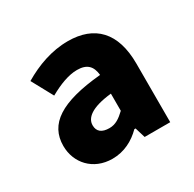

<svg xmlns="http://www.w3.org/2000/svg" viewBox="-90 -807 538 533"><g transform="rotate(-30 179.5 -540.5)"><path d="M29 -467C29 -413 68 -368 130 -368C168 -368 199 -385 223 -409H227L237 -376H319V-564C319 -664 270 -713 185 -713C133 -713 84 -695 40 -669L77 -601C109 -619 140 -631 167 -631C199 -631 213 -616 216 -587C85 -575 29 -537 29 -467ZM216 -472C199 -456 185 -446 165 -446C141 -446 128 -456 128 -476C128 -499 150 -520 216 -527Z"/></g></svg>

Font: Cambridge Sans Bold
Style: Regular
Weight: 700
Version: Version 2.020;PS 002.020;hotconv 1.0.88;makeotf.lib2.5.64775